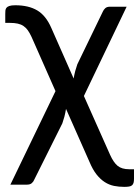

<svg xmlns="http://www.w3.org/2000/svg" viewBox="-21 -532 530 730"><path d="M488.5 111.5V147.5Q488.5 157 486.8 163Q485 169 481 172.5Q477 176 469.8 177.2Q462.5 178.5 451.5 178.5Q431 178.5 412.5 174.8Q394 171 377.5 160.5Q361 150 346.2 131.5Q331.5 113 319 83L230 -118Q227.5 -102.5 223.8 -88.2Q220 -74 216 -63L109 151.5Q106.5 158.5 100 164.2Q93.5 170 82 170H18.5L190 -185.5L99 -391.5Q92 -406.5 85 -416.5Q78 -426.5 68.5 -433Q59 -439.5 46.5 -442.2Q34 -445 16.5 -445H-1V-478.5Q-1 -485.5 -0.5 -491.5Q0 -497.5 3.2 -502Q6.5 -506.5 14.2 -509.2Q22 -512 37 -512Q87.5 -512 120.5 -492.5Q153.5 -473 174 -426L259 -233.5Q261.5 -248.5 265.2 -262.5Q269 -276.5 273 -287.5L370 -488Q373 -495 379.2 -500.8Q385.5 -506.5 397 -506.5H460.5L298 -167L397.5 56.5Q410.5 85.5 426.2 98.5Q442 111.5 470.5 111.5Z"/></svg>

Font: Lato 2
Style: Regular
Weight: 400
Designer: Lukasz Dziedzic with Adam Twardoch and Botio Nikoltchev
Foundry: tyPoland Lukasz Dziedzic
Version: Version 2.015; 2015-08-06; http://www.latofonts.com/